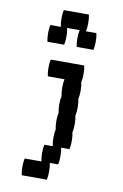

<svg xmlns="http://www.w3.org/2000/svg" viewBox="-90 -692 579 904"><g transform="rotate(10 200.0 -240.0)"><path d="M284 -280Q284 -257 280 -240Q284 -224 284 -200Q284 -177 280 -160Q284 -144 284 -120Q284 -97 280 -80Q284 -64 284 -40Q284 -17 280 0H240Q244 16 244 40Q244 63 240 80H200Q204 96 204 120Q204 143 200 160H80Q76 143 76 120Q76 96 80 80H160Q156 63 156 40Q156 16 160 0H200Q196 -17 196 -40Q196 -64 200 -80Q196 -97 196 -120Q196 -144 200 -160Q196 -177 196 -200Q196 -224 200 -240Q196 -257 196 -280Q196 -304 200 -320H120Q116 -337 116 -360Q116 -384 120 -400H280Q284 -384 284 -360Q284 -337 280 -320Q284 -304 284 -280ZM314 -520Q314 -497 310 -480H230Q226 -497 226 -520Q226 -544 230 -560H170Q174 -544 174 -520Q174 -497 170 -480H90Q86 -497 86 -520Q86 -544 90 -560H140Q136 -577 136 -600Q136 -624 140 -640H260Q264 -624 264 -600Q264 -577 260 -560H310Q314 -544 314 -520Z"/></g></svg>

Font: VT323
Style: Regular
Weight: 400
Monospace: yes
Designer: Peter Hull
Version: Version 2.000